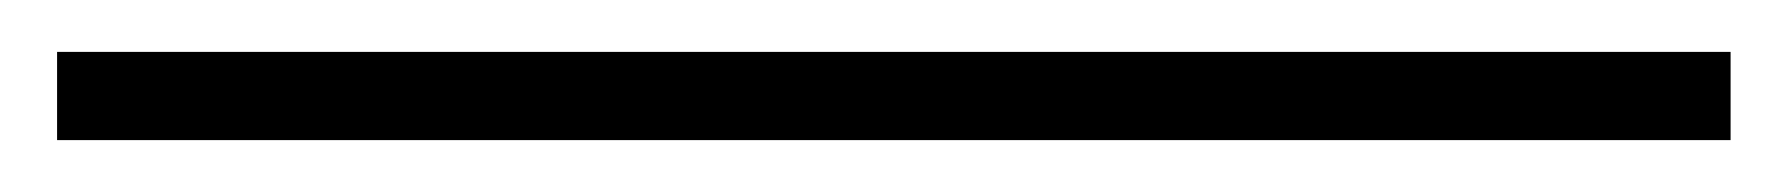

<svg xmlns="http://www.w3.org/2000/svg" viewBox="-20 89 689 74"><path d="M2 143V109H647V143Z"/></svg>

Font: Georama Condensed ExtraLight
Style: Regular
Weight: 200
Width: 3
Designer: Jean-Baptiste Levee
Foundry: Production Type
Version: Version 1.000